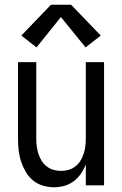

<svg xmlns="http://www.w3.org/2000/svg" viewBox="-20 -782 515 810"><path d="M208 8Q184 8 160.5 1Q137 -6 118.5 -21.5Q100 -37 88 -58Q76 -79 68.5 -102Q61 -125 58.5 -149Q56 -173 56 -197V-520H133V-197Q133 -181 135 -165Q137 -149 142 -133.5Q147 -118 155.5 -104Q164 -90 177 -80Q190 -70 205.5 -65.5Q221 -61 238 -61Q254 -61 269.5 -65.5Q285 -70 298 -80Q311 -90 319.5 -104Q328 -118 333 -133.5Q338 -149 340 -165Q342 -181 342 -197V-520H419V0H342V-89Q334 -68 321.5 -49.5Q309 -31 291 -17.5Q273 -4 251.5 2Q230 8 208 8ZM134 -582 70 -632 195 -762H280L405 -632L341 -582L237 -710Z"/></svg>

Font: Iosevka QP
Style: Regular
Weight: 400
Designer: Belleve Invis
Foundry: Belleve Invis
Version: Version 20.0.0; ttfautohint (v1.8.4)